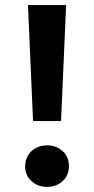

<svg xmlns="http://www.w3.org/2000/svg" viewBox="-20 -720 370 755"><path d="M110 -244 90 -700H240L220 -244ZM165 15Q130 15 104.5 -7.2Q79 -29.5 79 -66.5Q79 -91.5 90.8 -110Q102.5 -128.5 122 -138.5Q141.5 -148.5 165 -148.5Q200.5 -148.5 225.8 -126.2Q251 -104 251 -66.5Q251 -42 239.5 -23.5Q228 -5 208.2 5Q188.5 15 165 15Z"/></svg>

Font: Geologica Thin Roman Medium
Style: Regular
Weight: 500
Version: Version 1.010;gftools[0.9.28]